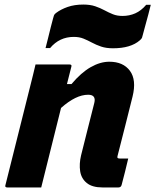

<svg xmlns="http://www.w3.org/2000/svg" viewBox="-20 -823 682 843"><path d="M136 -540H285Q297 -540 293 -529Q288 -510 283.5 -491.5Q279 -473 274 -454H294Q336 -504 378 -528Q420 -552 460 -552Q521 -552 550.5 -512Q580 -472 562 -399Q546 -333 529.5 -269.5Q513 -206 496 -138Q494 -132 497 -129Q499 -127 507 -127H543Q536 -98 529 -69Q522 -40 514 -11Q511 0 500 0H430Q385 0 361 -19.5Q337 -39 332 -71Q327 -103 336 -141Q352 -203 365 -256.5Q378 -310 394 -371Q403 -407 367 -407Q313 -407 248 -349Q226 -262 204.5 -174.5Q183 -87 161 0H12Q0 0 4 -11Q31 -119 58 -226.5Q85 -334 112 -442Q119 -469 125 -494Q131 -519 136 -540ZM518 -753Q548 -753 574 -764.5Q600 -776 622 -802H642Q638 -784 631 -758.5Q624 -733 617.5 -709Q611 -685 607 -670Q605 -662 603.5 -657.5Q602 -653 594 -646Q554 -611 476 -611Q446 -611 424 -618.5Q402 -626 383.5 -636Q365 -646 346.5 -653.5Q328 -661 304 -661Q241 -661 200 -612H180Q185 -631 191 -655.5Q197 -680 203 -704Q209 -728 213 -742Q215 -750 217 -755.5Q219 -761 226 -766Q247 -782 277 -792.5Q307 -803 346 -803Q376 -803 398 -795.5Q420 -788 438.5 -778Q457 -768 475.5 -760.5Q494 -753 518 -753Z"/></svg>

Font: Recursive Mn Lnr St XBd
Style: Italic
Weight: 800
Italic angle: -15°
Monospace: yes
Version: Version 1.079;hotconv 1.0.112;makeotfexe 2.5.65598; ttfautoh